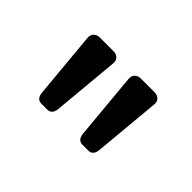

<svg xmlns="http://www.w3.org/2000/svg" viewBox="-50 -829 440 440"><g transform="rotate(45 170.0 -609.0)"><path d="M113 -508H94Q79 -508 77 -527L62 -690V-692Q62 -700 67.5 -705Q73 -710 81 -710H126Q135 -710 140.5 -704.5Q146 -699 145 -690L130 -527Q128 -508 113 -508ZM246 -508H227Q212 -508 210 -527L195 -690V-692Q195 -700 200.5 -705Q206 -710 214 -710H259Q268 -710 273.5 -704.5Q279 -699 278 -690L263 -527Q261 -508 246 -508Z"/></g></svg>

Font: Rubik
Style: Regular
Weight: 300
Designer: Hubert & Fischer
Foundry: Hubert & Fischer
Version: Version 1.100